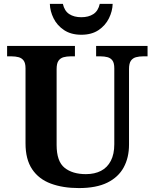

<svg xmlns="http://www.w3.org/2000/svg" viewBox="-20 -948 787 978"><path d="M381.7 10Q300.4 10 239 -12.8Q177.5 -35.6 143.8 -85.9Q110 -136.2 110 -217.7V-599.9Q110 -627 100.2 -639.8Q90.5 -652.6 74.3 -656.8Q58.1 -661 38.4 -661H16.2V-714H361.7V-661H339.4Q320.3 -661 303.9 -656.6Q287.5 -652.1 278 -638.6Q268.4 -625 268.4 -595.9V-210Q268.4 -125.9 308.8 -93.5Q349.1 -61 417.4 -61Q462.1 -61 494.5 -77.8Q526.8 -94.6 544.5 -128.7Q562.2 -162.7 562.2 -213.5V-599.9Q562.2 -627 552.8 -639.8Q543.3 -652.6 527.4 -656.8Q511.5 -661 491.8 -661H469.6V-714H731.6V-661H708.7Q689 -661 672.7 -656.6Q656.3 -652.1 646.7 -638.6Q637.2 -625 637.2 -595.9V-211.5Q637.2 -145 610 -95.2Q582.9 -45.5 526.7 -17.7Q470.4 10 381.7 10ZM394.2 -771Q342 -771 306.3 -794.7Q270.7 -818.4 252.8 -854.9Q234.9 -891.3 233.9 -928.3H300.2Q308.2 -892.3 332.7 -876.3Q357.2 -860.3 394.2 -860.3Q431.2 -860.3 455.7 -876.3Q480.2 -892.3 488.2 -928.3H553.9Q552.9 -891.3 535 -854.9Q517.1 -818.4 482 -794.7Q446.8 -771 394.2 -771Z"/></svg>

Font: Noto Serif Telugu
Style: Regular
Weight: 400
Designer: Jelle Bosma - Monotype Design Team
Foundry: Monotype Imaging Inc.
Version: Version 2.003